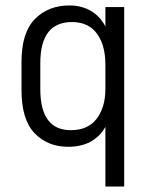

<svg xmlns="http://www.w3.org/2000/svg" viewBox="-20 -533 551 705"><path d="M367 -67Q325 6 230 6Q155 6 107 -44Q59 -94 59 -202V-306Q59 -413 108 -463Q157 -513 235 -513Q279 -513 313 -493.5Q347 -474 367 -436V-507H436V152H367ZM367 -207V-296Q367 -367 336 -409.5Q305 -452 244 -452Q128 -452 128 -301V-206Q128 -55 240 -55Q303 -55 335 -97Q367 -139 367 -207Z"/></svg>

Font: D-DIN
Style: Regular
Weight: 400
Designer: Charles Nix
Foundry: Datto Inc.
Version: Version 1.00